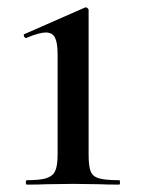

<svg xmlns="http://www.w3.org/2000/svg" viewBox="-20 -500 384 520"><path d="M53 -12Q89 -12 106 -17.5Q123 -23 129.5 -37Q136 -51 136 -81V-353Q136 -384 129 -398Q122 -412 104 -412Q87 -412 53 -398L51 -397Q47 -397 45 -402Q43 -407 47 -408L211 -480H213Q215 -480 217.5 -477.5Q220 -475 220 -473V-81Q220 -50 225.5 -36Q231 -22 248 -17Q265 -12 303 -12Q305 -12 305 -6Q305 0 303 0Q270 0 252 -1L178 -2L105 -1Q86 0 53 0Q50 0 50 -6Q50 -12 53 -12Z"/></svg>

Font: Cormorant SC SemiBold
Style: Regular
Weight: 600
Designer: Christian Thalmann (Catharsis Fonts)
Foundry: Catharsis Fonts
Version: Version 4.000